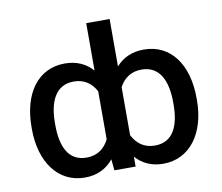

<svg xmlns="http://www.w3.org/2000/svg" viewBox="-80 -824 1079 932"><g transform="rotate(-10 459.5 -358.5)"><path d="M866.1 -265.6V-275.6C866.1 -442.8 786.2 -552.6 654.1 -552.6C596.2 -552.6 550.8 -531.6 517 -493.6V-727.3H401.6V-493.6C367.9 -531.6 322.4 -552.6 264.6 -552.6C132.8 -552.6 52.6 -442.8 52.6 -275.6V-265.6C52.6 -104.8 133.9 9.9 266 9.9C326.3 9.9 372.9 -13.1 407 -55L412.3 0H517V-48.7C550.4 -11 595.5 9.9 652.7 9.9C784.8 9.9 866.1 -104.8 866.1 -265.6ZM168 -265.6V-275.6C168 -379.6 201.7 -458.8 292.6 -458.8C344.8 -458.8 380 -432.2 401.6 -391.3V-154.8C380 -111.9 345.2 -84.2 290.8 -84.2C198.9 -84.2 168 -164.1 168 -265.6ZM517 -154.8V-391.3C538.7 -432.2 574.2 -458.8 626.1 -458.8C717 -458.8 750.7 -379.6 750.7 -275.6V-265.6C750.7 -164.1 719.8 -84.2 627.8 -84.2C573.5 -84.2 539.1 -111.9 517 -154.8Z"/></g></svg>

Font: Margiela Sans Medium
Style: Regular
Weight: 500
Designer: Stefan Endress, Andreas Faust
Version: Version 1.100;FEAKit 1.0